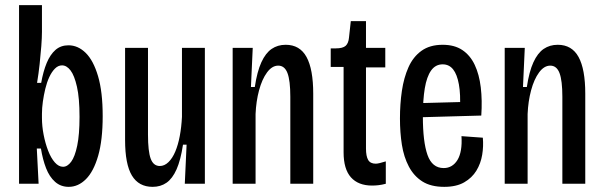

<svg xmlns="http://www.w3.org/2000/svg" viewBox="-20 -714 2345 746"><path d="M247 12Q216 12 194 -7.5Q172 -27 159 -60.5Q146 -94 139 -137H123L130 0H54V-266V-694H143V-590Q143 -568 140.5 -535Q138 -502 134 -465Q130 -428 124 -392H140Q148 -437 161.5 -469.5Q175 -502 195.5 -520Q216 -538 246 -538Q283 -538 313 -508.5Q343 -479 361 -418Q379 -357 379 -263Q379 -170 361.5 -109Q344 -48 314 -18Q284 12 247 12ZM225 -66Q242 -66 256.5 -85.5Q271 -105 280 -148Q289 -191 289 -260Q289 -333 279 -377Q269 -421 254 -440.5Q239 -460 221 -460Q206 -460 193.5 -447.5Q181 -435 171.5 -414.5Q162 -394 156 -369Q150 -344 146.5 -319Q143 -294 143 -272V-256Q143 -224 149.5 -190.5Q156 -157 167 -128.5Q178 -100 193 -83Q208 -66 225 -66Z M573 12Q519 12 492.5 -32Q466 -76 466 -170V-528H555V-191Q555 -126 565.5 -97.5Q576 -69 601 -69Q619 -69 634.5 -84Q650 -99 661 -125Q672 -151 678.5 -185.5Q685 -220 687 -260V-528H776V-220V0H698L705 -152H691Q682 -92 666 -56Q650 -20 627 -4Q604 12 573 12Z M884 0V-337V-528H962L955 -376H970Q979 -436 995.5 -472Q1012 -508 1035.5 -524Q1059 -540 1090 -540Q1145 -540 1171 -492.5Q1197 -445 1197 -350V0H1108V-338Q1108 -401 1097 -430Q1086 -459 1061 -459Q1037 -459 1017.5 -432.5Q998 -406 986.5 -363Q975 -320 973 -271V0Z M1426 7Q1372 7 1343.5 -25Q1315 -57 1315 -122V-454H1265V-526H1284Q1312 -526 1323 -536Q1334 -546 1336 -568L1343 -632H1402V-528H1477V-452H1402V-137Q1402 -107 1410.5 -92.5Q1419 -78 1440 -78Q1446 -78 1456 -80.5Q1466 -83 1479 -87V0Q1464 4 1451 5.5Q1438 7 1426 7Z M1706 12Q1654 12 1621 -9Q1588 -30 1568.5 -67Q1549 -104 1541.5 -151.5Q1534 -199 1534 -254Q1534 -310 1541.5 -361Q1549 -412 1567 -452.5Q1585 -493 1617.5 -516.5Q1650 -540 1700 -540Q1746 -540 1776.5 -519.5Q1807 -499 1824.5 -462Q1842 -425 1848 -374.5Q1854 -324 1850 -265L1598 -258V-313L1786 -318L1767 -291Q1770 -347 1763 -386Q1756 -425 1740.5 -444.5Q1725 -464 1700 -464Q1672 -464 1655 -440Q1638 -416 1630.5 -371Q1623 -326 1623 -262Q1623 -163 1641 -112Q1659 -61 1704 -61Q1721 -61 1734.5 -69Q1748 -77 1757.5 -92.5Q1767 -108 1771 -131.5Q1775 -155 1773 -185L1856 -179Q1859 -146 1853.5 -112.5Q1848 -79 1831 -51Q1814 -23 1783.5 -5.5Q1753 12 1706 12Z M1941 0V-337V-528H2019L2012 -376H2027Q2036 -436 2052.5 -472Q2069 -508 2092.5 -524Q2116 -540 2147 -540Q2202 -540 2228 -492.5Q2254 -445 2254 -350V0H2165V-338Q2165 -401 2154 -430Q2143 -459 2118 -459Q2094 -459 2074.5 -432.5Q2055 -406 2043.5 -363Q2032 -320 2030 -271V0Z"/></svg>

Font: Bricolage Grotesque 36pt Condensed
Style: Regular
Weight: 400
Width: 3
Designer: Mathieu Triay
Foundry: Atelier Triay
Version: Version 1.001;gftools[0.9.33.dev8+g029e19f]